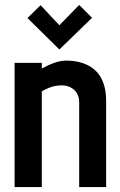

<svg xmlns="http://www.w3.org/2000/svg" viewBox="-20 -755 486 776"><path d="M352 -683 300 -735 220 -653 144 -734 91 -682 220 -555ZM300 -343V1H409V-346Q409 -385 400 -413Q391 -441 375.5 -459.5Q360 -478 339.5 -489Q319 -500 296 -505Q273 -510 249 -510Q228 -510 208.5 -504Q189 -498 173.5 -490.5Q158 -483 149 -478V-501H39V1H149V-386Q165 -395 179 -400.5Q193 -406 205.5 -408Q218 -410 229 -410Q245 -410 258 -405Q271 -400 280.5 -391Q290 -382 295 -369.5Q300 -357 300 -343Z"/></svg>

Font: Advent Pro
Style: Regular
Weight: 400
Designer: VivaRado, Andreas Kalpakidis
Foundry: VivaRado, Andreas Kalpakidis
Version: Version 3.000